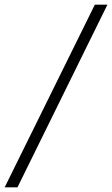

<svg xmlns="http://www.w3.org/2000/svg" viewBox="-75 -755 481 824"><path d="M-55 49 332 -735H386L0 49Z"/></svg>

Font: Archivo Expanded Thin
Style: Italic
Weight: 250
Width: 7
Italic angle: -10°
Designer: Hector Gatti
Foundry: Omnibus-Type
Version: Version 2.001